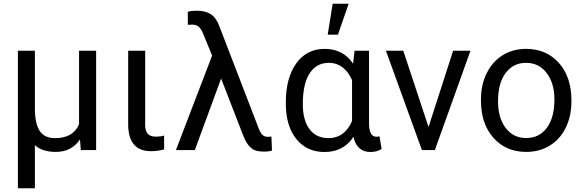

<svg xmlns="http://www.w3.org/2000/svg" viewBox="-20 -798 3103 1021"><path d="M165.5 -528.3V-219.2Q166 -139.6 191.2 -101.6Q216.3 -63.5 272.9 -63.5Q370.1 -63.5 400.4 -137.7V-528.3H491.2V0H409.7L405.3 -56.2Q359.9 9.8 276.9 9.8Q205.1 9.8 165.5 -25.9V203.1H75.2V-528.3Z M752 -528.3V-133.3Q752 -102.5 765.4 -86.9Q778.8 -71.3 810.1 -71.3Q833.5 -71.3 852.5 -77.1L853 -3.4Q818.8 5.9 783.2 5.9Q661.6 5.9 661.6 -137.7V-528.3Z M1024.9 -741.2Q1072.8 -741.2 1102.1 -721.7Q1131.3 -702.1 1147.5 -655.8L1356 -114.3Q1365.7 -89.4 1376.7 -79.8Q1387.7 -70.3 1404.8 -70.3L1423.3 -71.8L1426.3 2.4Q1408.7 8.3 1388.2 8.3Q1350.6 8.3 1331.5 -0.7Q1312.5 -9.8 1297.4 -30.8Q1282.2 -51.8 1268.1 -90.8L1155.8 -380.4L1016.1 0H915.5L1107.9 -502.4L1061 -617.2Q1049.8 -644.5 1036.9 -655.8Q1023.9 -667 1002 -667L979 -666L978.5 -735.4Q999 -741.2 1024.9 -741.2Z M1942.4 -528.3V-139.2Q1943.4 -70.8 1981.4 -70.8Q1990.7 -70.8 1998 -73.2L2009.3 -6.3Q1985.8 10.3 1949.7 10.3Q1877.9 10.3 1859.4 -70.3Q1807.1 10.3 1705.1 10.3Q1611.3 10.3 1555.7 -58.8Q1500 -127.9 1500 -247.1V-254.4Q1500 -383.3 1555.2 -460.7Q1610.4 -538.1 1706.1 -538.1Q1805.2 -538.1 1857.4 -459.5L1865.7 -528.3ZM1590.3 -244.1Q1590.3 -158.7 1626 -111.1Q1661.6 -63.5 1727.5 -63.5Q1812 -63.5 1852.1 -154.3V-372.1Q1810.5 -463.9 1728.5 -463.9Q1663.1 -463.9 1626.7 -408.4Q1590.3 -353 1590.3 -244.1ZM1749 -778.3H1834L1777.3 -613.8H1722.7Z M2258.8 -122.6 2389.6 -528.3H2481.9L2292.5 0H2223.6L2032.2 -528.3H2124.5Z M2537.6 -269Q2537.6 -346.7 2568.1 -408.7Q2598.6 -470.7 2653.1 -504.4Q2707.5 -538.1 2777.3 -538.1Q2885.3 -538.1 2951.9 -463.4Q3018.6 -388.7 3018.6 -264.6V-258.3Q3018.6 -181.2 2989 -119.9Q2959.5 -58.6 2904.5 -24.4Q2849.6 9.8 2778.3 9.8Q2670.9 9.8 2604.2 -64.9Q2537.6 -139.6 2537.6 -262.7ZM2628.4 -258.3Q2628.4 -170.4 2669.2 -117.2Q2710 -64 2778.3 -64Q2847.2 -64 2887.7 -117.9Q2928.2 -171.9 2928.2 -269Q2928.2 -356 2887 -409.9Q2845.7 -463.9 2777.3 -463.9Q2710.4 -463.9 2669.4 -410.6Q2628.4 -357.4 2628.4 -258.3Z"/></svg>

Font: SteelSelectRoboto
Style: Roboto-Regular
Weight: 400
Designer: Google
Version: Version 2.137; 2017